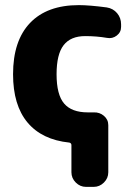

<svg xmlns="http://www.w3.org/2000/svg" viewBox="-20 -550 519 750"><path d="M251 7Q144 -4 87.5 -71.5Q31 -139 31 -260Q31 -391 97.5 -460.5Q164 -530 288 -530Q329 -530 397 -521Q422 -517 437.5 -498.5Q453 -480 453 -455V-445Q453 -424 436 -411Q419 -398 398 -402Q357 -409 313 -409Q256 -409 228.5 -373.5Q201 -338 201 -260Q201 -180 230.5 -145.5Q260 -111 323 -111H346Q369 -112 386 -97.5Q403 -83 403 -61V123Q403 146 386 163Q369 180 346 180H316Q293 180 276 163Q259 146 259 123V17Q259 9 251 7Z"/></svg>

Font: Rounded Mplus 1c ExtraBold
Style: Regular
Weight: 800
Version: Version 1.059.20150529